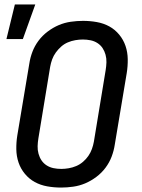

<svg xmlns="http://www.w3.org/2000/svg" viewBox="-20 -837 640 865"><path d="M255 8Q223 8 192.5 2.5Q162 -3 136.5 -17Q111 -31 92 -54Q73 -77 63.5 -105Q54 -133 53.5 -164.5Q53 -196 58 -227L112 -550Q116 -577 126 -603.5Q136 -630 153.5 -653.5Q171 -677 195 -695Q219 -713 245 -724Q271 -735 299 -739Q327 -743 354 -743Q386 -743 416.5 -737.5Q447 -732 472.5 -718Q498 -704 517 -681Q536 -658 545.5 -630Q555 -602 555.5 -570.5Q556 -539 551 -508L497 -185Q493 -158 483 -131.5Q473 -105 455.5 -81.5Q438 -58 414 -40Q390 -22 364 -11Q338 0 310 4Q282 8 255 8ZM256 -76Q272 -76 289.5 -79Q307 -82 323.5 -89Q340 -96 354 -108Q368 -120 378 -134.5Q388 -149 394 -165.5Q400 -182 403 -199L456 -521Q459 -539 459.5 -556.5Q460 -574 455.5 -590.5Q451 -607 442 -620.5Q433 -634 419 -643Q405 -652 388 -655.5Q371 -659 353 -659Q337 -659 319.5 -656Q302 -653 285.5 -646Q269 -639 255.5 -627Q242 -615 231.5 -600.5Q221 -586 215 -569.5Q209 -553 206 -536L153 -214Q150 -196 149.5 -178.5Q149 -161 153.5 -144.5Q158 -128 167 -114.5Q176 -101 190 -92Q204 -83 221 -79.5Q238 -76 256 -76ZM9 -661 47 -817H139L83 -661Z"/></svg>

Font: Iosevka Custom Medium Oblique
Style: Regular
Weight: 500
Italic angle: -9°
Designer: Belleve Invis
Foundry: Belleve Invis
Version: Version 27.0.1